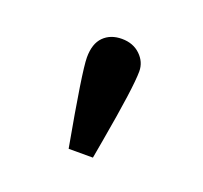

<svg xmlns="http://www.w3.org/2000/svg" viewBox="-54 -734 345 327"><g transform="rotate(20 118.5 -570.5)"><path d="M97 -467Q73 -599 73 -624Q73 -649 85.5 -661.5Q98 -674 118.5 -674Q139 -674 152 -661.5Q165 -649 165 -632Q165 -603 147 -501L141 -467Z"/></g></svg>

Font: Caladea
Style: Regular
Weight: 400
Designer: Carolina Giovagnoli and Andres Torresi
Foundry: Carolina Giovagnoli and Andres Torresi
Version: Version 1.002